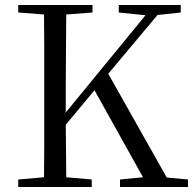

<svg xmlns="http://www.w3.org/2000/svg" viewBox="-20 -748 772 768"><path d="M53 0V-30L156 -39Q157 -103 157 -168Q157 -252 157 -337V-391Q157 -476 157 -560Q157 -625 156 -690L53 -698V-728H350V-698L245 -690Q244 -626 244 -561Q243 -476 243 -391V-298L562 -687L455 -698V-728H703V-698L610 -688L413 -453L647 -38L732 -30V0H460V-30L552 -39L358 -387L243 -249Q243 -208 244 -158Q244 -101 245 -39L347 -30V0Z"/></svg>

Font: Early Summer Mincho
Style: Regular
Weight: 400
Designer: GuiWonder
Version: Version 1.002